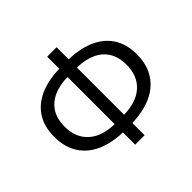

<svg xmlns="http://www.w3.org/2000/svg" viewBox="-177 -952 1172 1172"><g transform="rotate(-45 409.0 -366.0)"><path d="M386.7 -92.3Q281.8 -92.3 206.8 -124.6Q131.9 -156.9 92.1 -219Q52.2 -281 52.2 -369.3Q52.2 -458.1 92.1 -519Q131.9 -579.9 206.8 -611.2Q281.8 -642.5 386.7 -642.5H430.9Q535.6 -642.5 610.6 -611.2Q685.5 -579.9 725.6 -519Q765.8 -458.1 765.8 -369.3Q765.8 -281 725.6 -219Q685.5 -156.9 610.6 -124.6Q535.6 -92.3 430.9 -92.3ZM380.6 -163.5H436.4Q553 -163.5 614.6 -217.9Q676.2 -272.3 676.2 -369.3Q676.2 -466.9 614.6 -519.1Q553 -571.3 436.4 -571.3H380.6Q265 -571.3 203.1 -519.1Q141.1 -466.9 141.1 -369.3Q141.1 -272.3 203.1 -217.9Q265 -163.5 380.6 -163.5ZM368.1 13.4V-746.4H449.5V13.4Z"/></g></svg>

Font: Shanggu Sans SC VF
Style: Regular
Weight: 250
Designer: GuiWonder
Version: Version 1.021